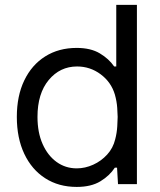

<svg xmlns="http://www.w3.org/2000/svg" viewBox="-20 -747 649 779"><path d="M535.5 0H458.8L454.9 -66.8H446Q424.7 -34.1 387.3 -11.4Q349.8 11.4 291.2 11.4Q218 11.4 163.4 -23.8Q108.7 -58.9 78.5 -122.9Q48.3 -186.8 48.3 -272.7Q48.3 -358 78.5 -420.8Q108.7 -483.7 163.4 -518.1Q218 -552.6 291.2 -552.6Q348 -552.6 384.9 -530.5Q421.9 -508.5 443.2 -477.3H451.7V-727.3H535.5ZM132.1 -272.7Q132.1 -209.5 152.9 -162.6Q173.7 -115.8 209.7 -89.8Q245.7 -63.9 291.2 -63.9Q325.3 -63.9 358 -78.7Q390.6 -93.4 414.8 -119.9Q438.9 -146.3 447.4 -181.8Q454.2 -207.4 455.8 -234.7Q457.4 -262.1 457.4 -272.7Q457.4 -283 455.6 -309.5Q453.8 -335.9 446 -363.6Q431.1 -413.7 388.5 -445.5Q345.9 -477.3 292.6 -477.3Q223.4 -477.3 177.7 -422.4Q132.1 -367.5 132.1 -272.7Z"/></svg>

Font: Inter UI
Style: Regular
Weight: 400
Designer: Rasmus Andersson
Foundry: rsms
Version: Version 2.2